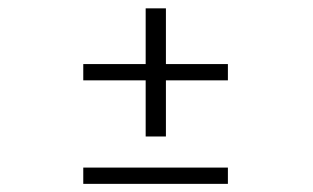

<svg xmlns="http://www.w3.org/2000/svg" viewBox="-20 -546 750 460"><path d="M329 -219V-353.5H179.5V-392.5H329V-526H377.5V-392.5H526V-353.5H377.5V-219ZM179.5 -144.5H526V-105.5H179.5Z"/></svg>

Font: League Mono UltraLight
Style: Regular
Weight: 200
Width: 6
Designer: Tyler Finck
Foundry: The League of Moveable Type / Tyler Finck
Version: Version 2.210